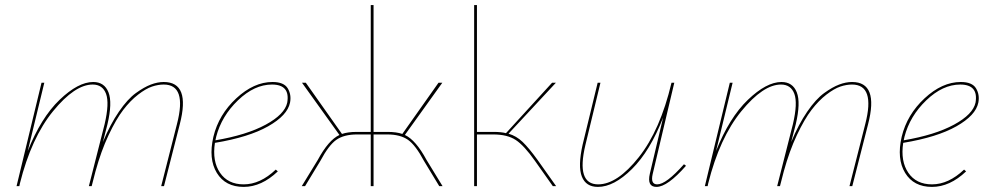

<svg xmlns="http://www.w3.org/2000/svg" viewBox="-20 -731 3879 754"><path d="M623 -409Q729 -409 686 -243L624 0H613L675 -244Q715 -399 623 -399Q601 -399 577 -391Q553 -383 522.5 -359.5Q492 -336 464 -299.5Q436 -263 406.5 -200.5Q377 -138 355 -58L340 0H329L391 -244Q410 -326 396.5 -362.5Q383 -399 344 -399Q274 -399 188.5 -294.5Q103 -190 58 -10L56 0H45L143 -406H154L89 -138Q141 -269 214 -339Q287 -409 346 -409Q390 -409 406 -368.5Q422 -328 402 -243L384 -173Q413 -243 447 -292.5Q481 -342 513.5 -365.5Q546 -389 572.5 -399Q599 -409 623 -409Z M1050 -409Q1095 -409 1110 -384Q1125 -359 1119 -328Q1109 -278 1033 -235Q957 -192 824 -170Q813 -98 844 -52.5Q875 -7 937 -7Q1002 -7 1063 -65L1071 -58Q1007 3 937 3Q865 3 831.5 -52Q798 -107 818 -194Q839 -281 908 -345Q977 -409 1050 -409ZM1108 -328Q1120 -399 1048 -399Q979 -399 914.5 -337Q850 -275 829 -194L826 -180Q949 -201 1023.5 -241.5Q1098 -282 1108 -328Z M1655 -103 1718 0H1705L1645 -99Q1612 -161 1582 -182Q1552 -203 1501 -203H1447V0H1436V-203H1382Q1331 -203 1301 -182Q1271 -161 1238 -99L1178 0H1165L1228 -103Q1270 -181 1313 -201L1166 -406H1181L1323 -205Q1346 -213 1381 -213H1436V-711H1447V-213H1502Q1537 -213 1560 -205L1702 -406H1717L1570 -201Q1613 -181 1655 -103Z M2091 -103 2164 0H2151L2081 -99Q2038 -160 2005 -181.5Q1972 -203 1917 -203H1853V0H1842V-711H1853V-213H1918Q1949 -213 1967 -208L2148 -406H2163L1977 -206Q2008 -197 2032.5 -173.5Q2057 -150 2091 -103Z M2666 -86 2674 -80Q2601 3 2558 3Q2520 3 2532 -49L2584 -269Q2533 -138 2462 -67.5Q2391 3 2328 3Q2281 3 2265 -37.5Q2249 -78 2268 -163L2327 -406H2338L2279 -162Q2242 -7 2329 -7Q2404 -7 2488.5 -113.5Q2573 -220 2617 -406H2628L2543 -47Q2534 -7 2561 -7Q2596 -7 2666 -86Z M3326 -409Q3432 -409 3389 -243L3327 0H3316L3378 -244Q3418 -399 3326 -399Q3304 -399 3280 -391Q3256 -383 3225.5 -359.5Q3195 -336 3167 -299.5Q3139 -263 3109.5 -200.5Q3080 -138 3058 -58L3043 0H3032L3094 -244Q3113 -326 3099.5 -362.5Q3086 -399 3047 -399Q2977 -399 2891.5 -294.5Q2806 -190 2761 -10L2759 0H2748L2846 -406H2857L2792 -138Q2844 -269 2917 -339Q2990 -409 3049 -409Q3093 -409 3109 -368.5Q3125 -328 3105 -243L3087 -173Q3116 -243 3150 -292.5Q3184 -342 3216.5 -365.5Q3249 -389 3275.5 -399Q3302 -409 3326 -409Z M3753 -409Q3798 -409 3813 -384Q3828 -359 3822 -328Q3812 -278 3736 -235Q3660 -192 3527 -170Q3516 -98 3547 -52.5Q3578 -7 3640 -7Q3705 -7 3766 -65L3774 -58Q3710 3 3640 3Q3568 3 3534.5 -52Q3501 -107 3521 -194Q3542 -281 3611 -345Q3680 -409 3753 -409ZM3811 -328Q3823 -399 3751 -399Q3682 -399 3617.5 -337Q3553 -275 3532 -194L3529 -180Q3652 -201 3726.5 -241.5Q3801 -282 3811 -328Z"/></svg>

Font: EauTestInfant Hairline
Style: Italic
Weight: 250
Italic angle: -12°
Designer: Christian Thalmann (Catharsis Fonts)
Version: Version 0.001;PS 000.001;hotconv 1.0.88;makeotf.lib2.5.64775